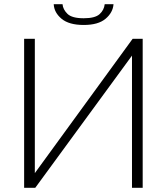

<svg xmlns="http://www.w3.org/2000/svg" viewBox="-20 -895 795 915"><path d="M95 0V-710H146V-70L612 -710H660V0H609V-630L148 0ZM379 -776Q309 -776 273.5 -805.5Q238 -835 236 -875H278Q280 -850 301.5 -829Q323 -808 379 -808Q433 -808 454.5 -827.5Q476 -847 479 -875H521Q518 -835 483 -805.5Q448 -776 379 -776Z"/></svg>

Font: Raleway Light
Style: Regular
Weight: 300
Designer: Matt McInerney, Pablo Impallari, Rodrigo Fuenzalida
Foundry: Matt McInerney, Pablo Impallari, Rodrigo Fuenzalida
Version: Version 4.026